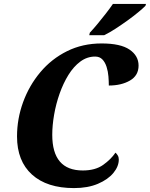

<svg xmlns="http://www.w3.org/2000/svg" viewBox="-20 -951 766 981"><path d="M358 10Q220 10 143.5 -59Q67 -128 67 -254Q67 -344 98 -429Q129 -514 186 -582Q243 -650 322.5 -689.5Q402 -729 499 -729Q596 -729 642 -697.5Q688 -666 688 -616Q688 -565 644 -539.5Q600 -514 536 -514Q536 -535 534 -560.5Q532 -586 524.5 -609.5Q517 -633 503 -647.5Q489 -662 466 -662Q425 -662 390.5 -636.5Q356 -611 329.5 -568Q303 -525 284.5 -472.5Q266 -420 256.5 -365Q247 -310 247 -262Q247 -80 403 -80Q467 -80 507 -108.5Q547 -137 570 -171Q576 -166 581.5 -157Q587 -148 587 -136Q587 -101 559.5 -67.5Q532 -34 480.5 -12Q429 10 358 10ZM436 -771 439 -784Q457 -803 478.5 -829Q500 -855 521 -882Q542 -909 557 -931H726L723 -921Q711 -909 687 -889Q663 -869 632.5 -847Q602 -825 570.5 -804.5Q539 -784 512 -771Z"/></svg>

Font: Noto Serif SemiCondensed ExtraBold
Style: Italic
Weight: 800
Width: 4
Italic angle: -12°
Designer: Monotype Design Team
Foundry: Monotype Imaging Inc.
Version: Version 2.014; ttfautohint (v1.8.4.7-5d5b)